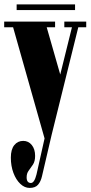

<svg xmlns="http://www.w3.org/2000/svg" viewBox="-22 -624 422 894"><path d="M116 251Q92.5 251 72.5 232Q52.5 213 40.5 181Q28.5 149 28.5 110Q28.5 71.5 44.5 51.8Q60.5 32 86 32Q110.5 32 126 51.2Q141.5 70.5 141.5 102Q141.5 127 131.5 142.2Q121.5 157.5 111.8 170.2Q102 183 102 201.5Q102 228 122 228Q138 228 148 188L185.5 20.5L39 -497H-2.5V-523.5H234.5V-497H195.5L258.5 -277L313 -497H277.5V-523.5H379.5V-497H342.5L218.5 3.5L173.5 196.5Q168 221 155.2 236Q142.5 251 116 251ZM55.5 -577V-603.5H327.5V-577Z"/></svg>

Font: Imbue 50pt Black
Style: Regular
Weight: 900
Designer: Tyler Finck
Foundry: Etcetera Type Company
Version: Version 1.102; ttfautohint (v1.8.3)